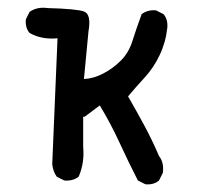

<svg xmlns="http://www.w3.org/2000/svg" viewBox="-20 -477 540 497"><path d="M356.4 0 336.9 -9.8Q311.5 -59.6 289.1 -108.4Q266.6 -157.2 238.3 -204.1L199.2 -174.8H195.3V-96.7Q199.2 -55.7 183.6 -19.5Q168 -7.8 146.5 -9.8L127 -19.5Q117.2 -33.2 115.2 -51.8L128.9 -377.9Q87.9 -374 56.6 -391.6Q44.9 -405.3 46.9 -426.8L56.6 -446.3Q76.2 -460 103.5 -456.1Q177.7 -454.1 197.3 -447.3Q216.8 -440.4 209 -395.5L197.3 -272.5Q221.7 -273.4 247.1 -286.6Q272.5 -299.8 293 -320.3Q313.5 -340.8 323.2 -372.1Q333 -403.3 346.7 -440.4Q362.3 -452.1 383.8 -450.2L403.3 -440.4Q415 -426.8 413.1 -405.3Q409.2 -368.2 393.6 -335Q377.9 -301.8 354.5 -276.4Q331.1 -251 311.5 -227.5Q333 -190.4 353.5 -152.3Q374 -114.3 391.6 -73.2Q405.3 -55.7 401.4 -29.3L391.6 -9.8Q377.9 2 356.4 0Z"/></svg>

Font: JasonHandwriting4
Style: Regular
Weight: 400
Version: Version 1.01.21